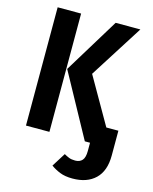

<svg xmlns="http://www.w3.org/2000/svg" viewBox="-135 -797 885 1112"><g transform="rotate(15 307.5 -241.0)"><path d="M210.3 0H69.7V-709.2H210.3ZM215.4 -378.5 417.4 -709.2H565.6L362.1 -388.7L522.1 -109.7H594.4V39Q594.4 131.8 544.9 179.2Q495.4 226.7 408.7 226.7Q363.6 226.7 332.6 214.1Q301.5 201.5 277.9 184.1L329.7 101.5Q345.1 110.3 359.7 116.2Q374.4 122.1 396.9 122.1Q424.1 122.1 439 105.4Q453.8 88.7 453.8 49.7V0H422.6Z"/></g></svg>

Font: Fira Code SemiBold
Style: Regular
Weight: 600
Designer: Carrois Corporate, Edenspiekermann AG, Nikita Prokopov
Foundry: Carrois Corporate, Edenspiekermann AG, Nikita Prokopov
Version: Version 6.002